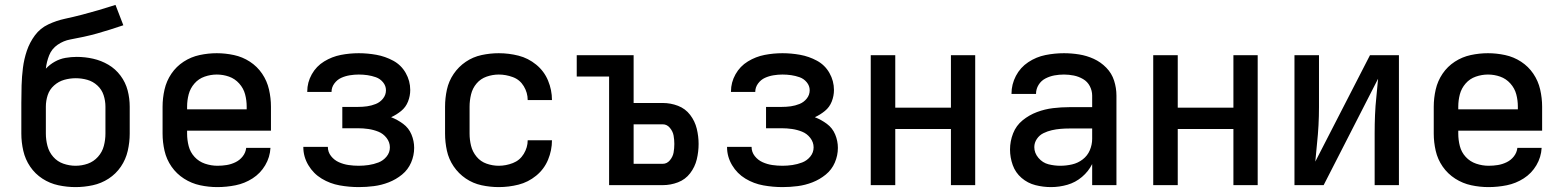

<svg xmlns="http://www.w3.org/2000/svg" viewBox="-20 -755 6376 783"><path d="M288 8Q323 8 358 0.5Q393 -7 423 -26.5Q453 -46 473 -75.5Q493 -105 501 -140Q509 -175 509 -210V-320Q509 -354 500.5 -386.5Q492 -419 471.5 -446.5Q451 -474 422 -491Q393 -508 360 -515.5Q327 -523 293 -523Q270 -523 247 -519Q224 -515 203.5 -503.5Q183 -492 167 -475Q170 -503 180.5 -529.5Q191 -556 215 -572.5Q239 -589 266.5 -594Q294 -599 321.5 -605Q349 -611 376 -618.5Q403 -626 429.5 -634.5Q456 -643 483 -652L451 -735Q417 -724 383 -714Q349 -704 314.5 -695Q280 -686 245 -678.5Q210 -671 177 -655.5Q144 -640 122.5 -611Q101 -582 89.5 -548Q78 -514 73.5 -478Q69 -442 68 -406.5Q67 -371 67 -335V-210Q67 -175 75 -140Q83 -105 103 -75.5Q123 -46 153 -26.5Q183 -7 218 0.5Q253 8 288 8ZM288 -79Q263 -79 238.5 -87.5Q214 -96 197 -115.5Q180 -135 173.5 -160Q167 -185 167 -210V-320Q167 -344 174.5 -367Q182 -390 200.5 -406.5Q219 -423 242 -429.5Q265 -436 289 -436Q313 -436 336 -429.5Q359 -423 377 -406.5Q395 -390 402.5 -367Q410 -344 410 -320V-210Q410 -185 403.5 -160Q397 -135 379.5 -115.5Q362 -96 338 -87.5Q314 -79 288 -79Z M866 8Q904 8 941 0.5Q978 -7 1010 -27.5Q1042 -48 1061.5 -81Q1081 -114 1083 -152H984Q982 -133 970 -117.5Q958 -102 940.5 -93.5Q923 -85 904.5 -82Q886 -79 867 -79Q841 -79 816 -87.5Q791 -96 773.5 -115Q756 -134 749.5 -159Q743 -184 743 -210V-222H1085V-320Q1085 -355 1077 -390Q1069 -425 1049 -454.5Q1029 -484 999 -503.5Q969 -523 934 -530.5Q899 -538 864 -538Q829 -538 794 -530.5Q759 -523 729 -503.5Q699 -484 679 -454.5Q659 -425 651 -390Q643 -355 643 -320V-210Q643 -175 651 -140Q659 -105 679.5 -75.5Q700 -46 730.5 -26.5Q761 -7 796 0.5Q831 8 866 8ZM743 -309V-320Q743 -346 749.5 -370.5Q756 -395 773 -414.5Q790 -434 814.5 -442.5Q839 -451 864 -451Q890 -451 914 -442.5Q938 -434 955.5 -414.5Q973 -395 979.5 -370.5Q986 -346 986 -320V-309Z M1443 8Q1474 8 1505 4Q1536 0 1565.5 -11.5Q1595 -23 1619.5 -43Q1644 -63 1656.5 -92Q1669 -121 1669 -152Q1669 -180 1658 -206.5Q1647 -233 1624 -250Q1601 -267 1575 -277Q1597 -287 1616 -302.5Q1635 -318 1644 -341Q1653 -364 1653 -388Q1653 -425 1634.5 -457.5Q1616 -490 1583.5 -507.5Q1551 -525 1515 -531.5Q1479 -538 1443 -538Q1406 -538 1370 -531Q1334 -524 1302 -504.5Q1270 -485 1251.5 -452Q1233 -419 1233 -382V-380H1333Q1332 -380 1332 -380Q1332 -399 1343.5 -414.5Q1355 -430 1371.5 -437.5Q1388 -445 1406.5 -448Q1425 -451 1443 -451Q1461 -451 1478.5 -448.5Q1496 -446 1513 -440Q1530 -434 1542 -419.5Q1554 -405 1554 -387Q1554 -387 1554 -387Q1554 -387 1554 -387Q1554 -368 1542 -353Q1530 -338 1512.5 -331Q1495 -324 1477 -321.5Q1459 -319 1440 -319H1376V-232H1440Q1461 -232 1482 -229Q1503 -226 1523 -218Q1543 -210 1556.5 -192.5Q1570 -175 1570 -154Q1570 -133 1556.5 -116.5Q1543 -100 1523.5 -92.5Q1504 -85 1483.5 -82Q1463 -79 1443 -79Q1422 -79 1401.5 -82Q1381 -85 1362 -93.5Q1343 -102 1330 -118.5Q1317 -135 1317 -156H1217V-155Q1217 -116 1237.5 -81.5Q1258 -47 1292 -26.5Q1326 -6 1365 1Q1404 8 1443 8Z M2014 8Q2055 8 2094.5 -2Q2134 -12 2166.5 -38.5Q2199 -65 2215 -103.5Q2231 -142 2231 -183H2132Q2132 -154 2116 -127.5Q2100 -101 2071.5 -90Q2043 -79 2014 -79Q1989 -79 1964.5 -87.5Q1940 -96 1923.5 -116Q1907 -136 1901 -160.5Q1895 -185 1895 -210V-320Q1895 -345 1901 -370Q1907 -395 1923.5 -414.5Q1940 -434 1964.5 -442.5Q1989 -451 2014 -451Q2043 -451 2071.5 -440.5Q2100 -430 2116 -403.5Q2132 -377 2132 -347H2231Q2231 -388 2215 -426.5Q2199 -465 2166.5 -491.5Q2134 -518 2094.5 -528Q2055 -538 2014 -538Q1979 -538 1944 -530.5Q1909 -523 1879.5 -503Q1850 -483 1830 -453.5Q1810 -424 1802.5 -389.5Q1795 -355 1795 -320V-210Q1795 -175 1802.5 -140.5Q1810 -106 1830 -76.5Q1850 -47 1879.5 -27Q1909 -7 1944 0.5Q1979 8 2014 8Z M2464 0H2683Q2715 0 2745 -11.5Q2775 -23 2794.5 -48.5Q2814 -74 2821.5 -105Q2829 -136 2829 -168Q2829 -199 2821.5 -230Q2814 -261 2794.5 -286.5Q2775 -312 2745 -323.5Q2715 -335 2683 -335H2564V-530H2332V-443H2464ZM2564 -87V-248H2683Q2700 -248 2712 -233.5Q2724 -219 2727 -202Q2730 -185 2730 -168Q2730 -150 2727 -133Q2724 -116 2712 -101.5Q2700 -87 2683 -87Z M3171 8Q3202 8 3233 4Q3264 0 3293.5 -11.5Q3323 -23 3347.5 -43Q3372 -63 3384.5 -92Q3397 -121 3397 -152Q3397 -180 3386 -206.5Q3375 -233 3352 -250Q3329 -267 3303 -277Q3325 -287 3344 -302.5Q3363 -318 3372 -341Q3381 -364 3381 -388Q3381 -425 3362.5 -457.5Q3344 -490 3311.5 -507.5Q3279 -525 3243 -531.5Q3207 -538 3171 -538Q3134 -538 3098 -531Q3062 -524 3030 -504.5Q2998 -485 2979.5 -452Q2961 -419 2961 -382V-380H3061Q3060 -380 3060 -380Q3060 -399 3071.5 -414.5Q3083 -430 3099.5 -437.5Q3116 -445 3134.5 -448Q3153 -451 3171 -451Q3189 -451 3206.5 -448.5Q3224 -446 3241 -440Q3258 -434 3270 -419.5Q3282 -405 3282 -387Q3282 -387 3282 -387Q3282 -387 3282 -387Q3282 -368 3270 -353Q3258 -338 3240.5 -331Q3223 -324 3205 -321.5Q3187 -319 3168 -319H3104V-232H3168Q3189 -232 3210 -229Q3231 -226 3251 -218Q3271 -210 3284.5 -192.5Q3298 -175 3298 -154Q3298 -133 3284.5 -116.5Q3271 -100 3251.5 -92.5Q3232 -85 3211.5 -82Q3191 -79 3171 -79Q3150 -79 3129.5 -82Q3109 -85 3090 -93.5Q3071 -102 3058 -118.5Q3045 -135 3045 -156H2945V-155Q2945 -116 2965.5 -81.5Q2986 -47 3020 -26.5Q3054 -6 3093 1Q3132 8 3171 8Z M3531 0H3631V-229H3858V0H3957V-530H3858V-316H3631V-530H3531Z M4266 8Q4300 8 4333 -1.5Q4366 -11 4392.5 -33.5Q4419 -56 4434 -86V0H4533V-365Q4533 -396 4523.5 -426Q4514 -456 4491.5 -479Q4469 -502 4440.5 -515Q4412 -528 4381 -533Q4350 -538 4319 -538Q4281 -538 4243.5 -530.5Q4206 -523 4173.5 -501.5Q4141 -480 4123 -445.5Q4105 -411 4105 -373V-372H4205Q4205 -392 4215.5 -409Q4226 -426 4243.5 -435Q4261 -444 4280 -447.5Q4299 -451 4319 -451Q4339 -451 4359 -447Q4379 -443 4397 -432.5Q4415 -422 4424.5 -403.5Q4434 -385 4434 -365V-318H4341Q4308 -318 4274.5 -314Q4241 -310 4209 -298Q4177 -286 4150.5 -264.5Q4124 -243 4111.5 -211Q4099 -179 4099 -145Q4099 -113 4110 -82Q4121 -51 4146 -29.5Q4171 -8 4202.5 0Q4234 8 4266 8ZM4304 -79Q4280 -79 4256 -85Q4232 -91 4215 -111Q4198 -131 4198 -155Q4198 -173 4208.5 -188.5Q4219 -204 4235.5 -212Q4252 -220 4269.5 -224Q4287 -228 4305 -229.5Q4323 -231 4341 -231H4434V-189Q4434 -165 4424.5 -142.5Q4415 -120 4395.5 -105Q4376 -90 4352 -84.5Q4328 -79 4304 -79Z M4683 0H4783V-229H5010V0H5109V-530H5010V-316H4783V-530H4683Z M5259 0H5378L5600 -434Q5597 -397 5593 -360Q5589 -323 5587.5 -286Q5586 -249 5586 -212V0H5685V-530H5567L5344 -96Q5347 -133 5351 -170Q5355 -207 5357 -244Q5359 -281 5359 -318V-530H5259Z M6050 8Q6088 8 6125 0.5Q6162 -7 6194 -27.5Q6226 -48 6245.5 -81Q6265 -114 6267 -152H6168Q6166 -133 6154 -117.5Q6142 -102 6124.5 -93.5Q6107 -85 6088.5 -82Q6070 -79 6051 -79Q6025 -79 6000 -87.5Q5975 -96 5957.5 -115Q5940 -134 5933.5 -159Q5927 -184 5927 -210V-222H6269V-320Q6269 -355 6261 -390Q6253 -425 6233 -454.5Q6213 -484 6183 -503.5Q6153 -523 6118 -530.5Q6083 -538 6048 -538Q6013 -538 5978 -530.5Q5943 -523 5913 -503.5Q5883 -484 5863 -454.5Q5843 -425 5835 -390Q5827 -355 5827 -320V-210Q5827 -175 5835 -140Q5843 -105 5863.5 -75.5Q5884 -46 5914.5 -26.5Q5945 -7 5980 0.5Q6015 8 6050 8ZM5927 -309V-320Q5927 -346 5933.5 -370.5Q5940 -395 5957 -414.5Q5974 -434 5998.5 -442.5Q6023 -451 6048 -451Q6074 -451 6098 -442.5Q6122 -434 6139.5 -414.5Q6157 -395 6163.5 -370.5Q6170 -346 6170 -320V-309Z"/></svg>

Font: Iosevka Sparkle Medium
Style: Regular
Weight: 500
Designer: Belleve Invis
Foundry: Belleve Invis
Version: Version 4.5.0; ttfautohint (v1.8.3)